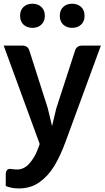

<svg xmlns="http://www.w3.org/2000/svg" viewBox="-20 -798 567 1041"><path d="M526.9 -550.8 335.9 -30.8Q308.1 45.9 274.7 101.3Q241.2 156.7 193.6 190.2Q146 223.6 83 223.6Q63 223.6 46.6 220.7Q30.3 217.8 11.2 210.9V149.4Q11.2 117.7 34.2 117.7Q38.1 117.7 40 118.2Q44.4 118.7 54 119.9Q63.5 121.1 71.8 121.1Q110.4 121.1 138.9 88.9Q167.5 56.6 184.1 12.7L195.3 -17.1L0 -550.8H101.1Q132.3 -550.8 140.1 -521L239.3 -210.4L262.2 -114.3L285.2 -210.4L386.2 -521.5Q390.6 -536.6 400.4 -543.7Q410.2 -550.8 425.8 -550.8ZM88.9 -712.4Q88.9 -742.7 107.4 -760.3Q126 -777.8 155.8 -777.8Q185.5 -777.8 204.3 -760.3Q223.1 -742.7 223.1 -712.4Q223.1 -682.1 204.3 -664.6Q185.5 -647 155.8 -647Q126 -647 107.4 -664.6Q88.9 -682.1 88.9 -712.4ZM304.2 -712.4Q304.2 -742.7 322.8 -760.3Q341.3 -777.8 371.1 -777.8Q400.9 -777.8 419.7 -760.3Q438.5 -742.7 438.5 -712.4Q438.5 -682.1 419.7 -664.6Q400.9 -647 371.1 -647Q341.3 -647 322.8 -664.6Q304.2 -682.1 304.2 -712.4Z"/></svg>

Font: Lycee Sans SemiBold
Style: Regular
Weight: 600
Designer: Justin Alvin
Foundry: Alkove Design
Version: Version 1.030